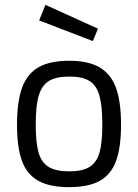

<svg xmlns="http://www.w3.org/2000/svg" viewBox="-20 -760 568 790"><path d="M50 0ZM50 -247Q50 -342 71 -399.5Q92 -457 139 -483.5Q186 -510 264 -510Q343 -510 389.5 -483Q436 -456 457 -399Q478 -342 478 -247Q478 -155 458 -99Q438 -43 391.5 -16.5Q345 10 264 10Q184 10 137 -16.5Q90 -43 70 -99Q50 -155 50 -247ZM401 -247Q401 -325 389 -367Q377 -409 348 -427Q319 -445 265 -445Q211 -445 181.5 -427Q152 -409 139.5 -367Q127 -325 127 -247Q127 -174 138.5 -133Q150 -92 179.5 -73.5Q209 -55 265 -55Q320 -55 349 -73.5Q378 -92 389.5 -132.5Q401 -173 401 -247ZM141 -676 167 -740 383 -642 362 -591Z"/></svg>

Font: Cairo
Style: Regular
Weight: 400
Designer: Mohamed Gaber, the designers of Titillium
Foundry: Kief Type Foundry
Version: Version 2.009; ttfautohint (v1.5.33-1714) -l 8 -r 50 -G 200 